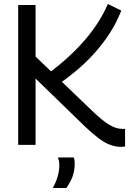

<svg xmlns="http://www.w3.org/2000/svg" viewBox="-20 -725 659 961"><path d="M586 10Q559 10 531.5 0Q504 -10 473.5 -33Q443 -56 404 -93L158 -332V0H71V-700H158V-442L431 -180Q463 -149 486.5 -129.5Q510 -110 528.5 -99.5Q547 -89 562 -84.5Q577 -80 593 -80Q595 -80 599 -80Q603 -80 606 -80V8Q600 9 595 9.5Q590 10 586 10ZM269 -301 214 -352Q242 -372 275 -399Q308 -426 341.5 -458Q375 -490 408 -528.5Q441 -567 469.5 -611Q498 -655 520 -705L587 -672Q562 -608 525.5 -553Q489 -498 446 -451.5Q403 -405 357.5 -367.5Q312 -330 269 -301ZM244 216Q261 186 269 157Q277 128 277 101Q277 90 275 80.5Q273 71 270 63H349Q352 70 353 78.5Q354 87 354 96Q354 118 349 139Q344 160 334.5 179Q325 198 312 216Z"/></svg>

Font: Georama ExtraCondensed Thin
Style: Regular
Weight: 400
Version: Version 1.001